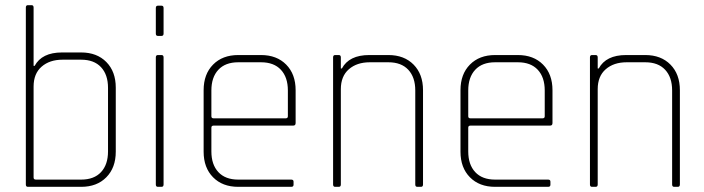

<svg xmlns="http://www.w3.org/2000/svg" viewBox="-20 -723 2726 743"><path d="M119 -28H294Q344 -28 371 -57Q398 -86 398 -137V-383Q398 -434 371 -463Q344 -492 294 -492H222Q172 -492 141 -465Q110 -438 110 -388V-36Q110 -28 119 -28ZM80 -9V-694Q80 -703 88 -703H102Q110 -703 110 -694V-468H114Q142 -520 220 -520H294Q355 -520 391.5 -483Q428 -446 428 -384V-136Q428 -74 391.5 -37Q355 0 294 0H88Q80 0 80 -9Z M583 -593V-692Q583 -701 591 -701H605Q613 -701 613 -692V-593Q613 -584 605 -584H591Q583 -584 583 -593ZM583 -9V-501Q583 -510 591 -510H605Q613 -510 613 -501V-9Q613 0 605 0H591Q583 0 583 -9Z M1107 0H902Q841 0 804.5 -37Q768 -74 768 -136V-374Q768 -436 804.5 -473Q841 -510 902 -510H990Q1051 -510 1087.5 -473Q1124 -436 1124 -374V-247Q1124 -237 1115 -237H807Q798 -237 798 -229V-137Q798 -86 825 -57Q852 -28 902 -28H1107Q1116 -28 1116 -20V-8Q1116 0 1107 0ZM807 -265H1085Q1094 -265 1094 -273V-373Q1094 -424 1067 -453Q1040 -482 990 -482H902Q852 -482 825 -453Q798 -424 798 -373V-273Q798 -265 807 -265Z M1291 0H1277Q1269 0 1269 -9V-501Q1269 -510 1277 -510H1291Q1299 -510 1299 -501V-458H1303Q1331 -510 1409 -510H1483Q1544 -510 1580.5 -473Q1617 -436 1617 -374V-9Q1617 0 1609 0H1595Q1587 0 1587 -9V-373Q1587 -424 1560 -453Q1533 -482 1483 -482H1411Q1361 -482 1330 -455Q1299 -428 1299 -378V-9Q1299 0 1291 0Z M2101 0H1896Q1835 0 1798.5 -37Q1762 -74 1762 -136V-374Q1762 -436 1798.5 -473Q1835 -510 1896 -510H1984Q2045 -510 2081.5 -473Q2118 -436 2118 -374V-247Q2118 -237 2109 -237H1801Q1792 -237 1792 -229V-137Q1792 -86 1819 -57Q1846 -28 1896 -28H2101Q2110 -28 2110 -20V-8Q2110 0 2101 0ZM1801 -265H2079Q2088 -265 2088 -273V-373Q2088 -424 2061 -453Q2034 -482 1984 -482H1896Q1846 -482 1819 -453Q1792 -424 1792 -373V-273Q1792 -265 1801 -265Z M2285 0H2271Q2263 0 2263 -9V-501Q2263 -510 2271 -510H2285Q2293 -510 2293 -501V-458H2297Q2325 -510 2403 -510H2477Q2538 -510 2574.5 -473Q2611 -436 2611 -374V-9Q2611 0 2603 0H2589Q2581 0 2581 -9V-373Q2581 -424 2554 -453Q2527 -482 2477 -482H2405Q2355 -482 2324 -455Q2293 -428 2293 -378V-9Q2293 0 2285 0Z"/></svg>

Font: Rajdhani Light
Style: Regular
Weight: 300
Designer: Satya Rajpurohit, Jyotish Sonowal
Foundry: Indian Type Foundry
Version: Version 1.201;PS 1.0;hotconv 1.0.78;makeotf.lib2.5.61930; tt